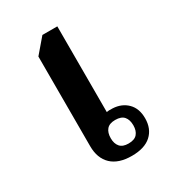

<svg xmlns="http://www.w3.org/2000/svg" viewBox="-143 -631 640 714"><g transform="rotate(-30 177.5 -274.0)"><path d="M214 4Q157 4 127 -24.5Q97 -53 97 -105V-490L150 -552H214V-184Q222 -186 240 -185Q278 -183 302 -159Q326 -135 326 -93Q326 -48 297.5 -22Q269 4 214 4ZM226 -42Q252 -42 263.5 -55.5Q275 -69 275 -92Q275 -116 263.5 -129.5Q252 -143 226 -143Q201 -143 189.5 -129.5Q178 -116 178 -92Q178 -69 189.5 -55.5Q201 -42 226 -42Z"/></g></svg>

Font: Noto Serif Thai SemiBold
Style: Regular
Weight: 600
Designer: Monotype Design Team
Foundry: Monotype Imaging Inc.
Version: Version 2.001; ttfautohint (v1.8.4.7-5d5b)